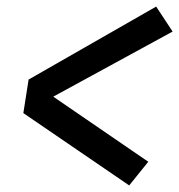

<svg xmlns="http://www.w3.org/2000/svg" viewBox="-20 -633 545 584"><path d="M373 -69 51 -289 67 -391 455 -613 505 -537 142 -339 431 -141Z"/></svg>

Font: Iosevka Term Curly Oblique
Style: Bold
Weight: 700
Italic angle: -9°
Designer: Belleve Invis
Foundry: Belleve Invis
Version: Version 32.3.0